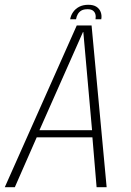

<svg xmlns="http://www.w3.org/2000/svg" viewBox="-45 -783 548 803"><path d="M-25 0H17L108.5 -208.5H341.5L359 0H401L338 -676.5H276ZM120 -238.5 302 -649H303.5L340 -238.5ZM324.5 -763Q302.5 -763 286.5 -754.8Q270.5 -746.5 260.8 -732.5Q251 -718.5 248.5 -702.5H273Q275 -714.5 280.5 -724Q286 -733.5 295.5 -739Q305 -744.5 321.5 -744.5Q335.5 -744.5 343.2 -739Q351 -733.5 353.8 -724Q356.5 -714.5 354.5 -702.5H378.5Q381.5 -718.5 376.2 -732.5Q371 -746.5 358.2 -754.8Q345.5 -763 324.5 -763Z"/></svg>

Font: Anybody SemiCondensed ExtraLight
Style: Italic
Weight: 250
Width: 4
Italic angle: -10°
Version: Version 1.113;gftools[0.9.25]